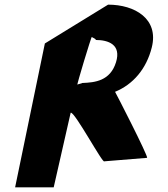

<svg xmlns="http://www.w3.org/2000/svg" viewBox="-20 -806 724 826"><path d="M173 -619 45 0H211L284 -321C300 -329 424 -97 429 -112L613 -127C616 -138 480 -403 475 -411C553 -443 610 -510 633 -602C664 -725 560 -786 445 -786ZM313 -442C309 -438 373 -650 375 -647C377 -644 394 -639 392 -634C445 -634 503 -615 479 -538C454 -458 389 -451 334 -449C333 -447 315 -444 313 -442Z"/></svg>

Font: Drag You Down
Style: Regular
Weight: 400
Designer: Robert Jablonski
Foundry: Cannot Into Space Fonts
Version: Version 0.97